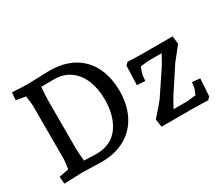

<svg xmlns="http://www.w3.org/2000/svg" viewBox="-122 -1005 1504 1304"><g transform="rotate(-30 630.5 -352.5)"><path d="M55 -51 131 -66Q140 -118 140 -144V-561Q140 -575 131 -638L57 -651L62 -710Q152 -705 178 -705Q208 -705 264 -707Q308 -710 354 -710Q465 -710 542.5 -666Q620 -622 660 -541.5Q700 -461 700 -352Q700 -246 659 -165.5Q618 -85 540 -40.5Q462 4 354 4Q329 4 277 2Q223 0 199 0Q175 0 60 5ZM254 -64Q329 -61 350 -61Q466 -61 525 -142.5Q584 -224 584 -353Q584 -435 558.5 -500.5Q533 -566 480.5 -605Q428 -644 351 -644L253 -643Q247 -579 247 -531V-174Q247 -129 254 -64ZM1152 2 1085 0H825L816 -62Q843 -91 871 -124Q899 -157 907 -168L1030 -352Q1042 -370 1075 -432H967Q964 -432 934 -428L908 -425Q891 -383 889 -369L885 -324L821 -328L826 -478L845 -497L880 -496L939 -494H1197L1204 -432L1121 -327L1000 -142Q985 -118 955 -62H1066Q1073 -62 1131 -70Q1148 -109 1150 -118L1155 -159L1217 -153L1208 -16L1189 3Z"/></g></svg>

Font: Andada Pro SemiBold
Style: Regular
Weight: 600
Designer: Carolina Giovagnoli
Foundry: Huerta Tipografica
Version: Version 3.005